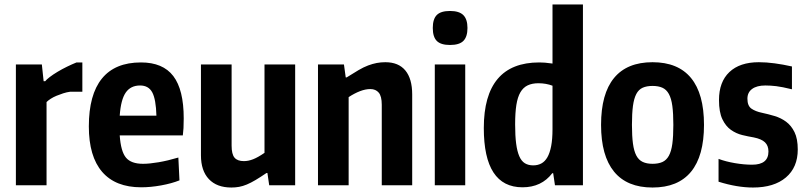

<svg xmlns="http://www.w3.org/2000/svg" viewBox="-20 -828 3610 858"><path d="M51 -540H167L175 -465H182Q187 -472 202 -483.5Q217 -495 237 -507Q257 -519 279.5 -530Q302 -541 322 -549H348V-418H293Q278 -416 262.5 -411Q247 -406 232.5 -400Q218 -394 206.5 -386.5Q195 -379 188 -372V0H51Z M611 9Q496 9 436.5 -60Q377 -129 377 -263Q377 -405 435.5 -477Q494 -549 610 -549Q708 -549 754.5 -488Q801 -427 801 -299Q801 -271 800 -255.5Q799 -240 797 -223H515Q520 -151 543 -123.5Q566 -96 619 -96Q648 -96 689 -103Q730 -110 777 -124L782 -22Q747 -8 700 0.5Q653 9 611 9ZM606 -446Q564 -446 542 -414.5Q520 -383 515 -311H679Q677 -384 660.5 -415Q644 -446 606 -446Z M1014 10Q949 10 913.5 -27.5Q878 -65 878 -134V-540H1015V-177Q1015 -139 1028 -123.5Q1041 -108 1070 -108Q1090 -108 1111.5 -116.5Q1133 -125 1162 -145V-540H1299V0H1183L1175 -55H1171Q1143 -36 1122 -23.5Q1101 -11 1083 -3.5Q1065 4 1048.5 7Q1032 10 1014 10Z M1401 -540H1517L1525 -482H1529Q1559 -501 1582 -514.5Q1605 -528 1625 -535.5Q1645 -543 1663.5 -546.5Q1682 -550 1702 -550Q1761 -550 1791.5 -513Q1822 -476 1822 -406V0H1686V-360Q1686 -398 1672.5 -414Q1659 -430 1635 -430Q1613 -430 1588.5 -420.5Q1564 -411 1538 -394V0H1401Z M1991 -627Q1950 -627 1932 -645Q1914 -663 1914 -703Q1914 -743 1932 -761Q1950 -779 1991 -779Q2032 -779 2050.5 -760.5Q2069 -742 2069 -703Q2069 -664 2051 -645.5Q2033 -627 1991 -627ZM1923 -540H2059V0H1923Z M2315 9Q2142 9 2142 -256Q2142 -402 2204 -475.5Q2266 -549 2390 -549Q2402 -549 2415 -548Q2428 -547 2449 -544V-808H2585V0H2460L2452 -54H2448Q2400 9 2315 9ZM2363 -89Q2383 -89 2399 -97.5Q2415 -106 2426 -125Q2437 -144 2443 -175Q2449 -206 2449 -251V-445Q2420 -456 2386 -456Q2358 -456 2338 -446.5Q2318 -437 2305.5 -415.5Q2293 -394 2287.5 -359Q2282 -324 2282 -272Q2282 -221 2286.5 -186.5Q2291 -152 2300.5 -130Q2310 -108 2325.5 -98.5Q2341 -89 2363 -89Z M2896 10Q2782 10 2724 -61Q2666 -132 2666 -270Q2666 -409 2724 -479.5Q2782 -550 2896 -550Q3010 -550 3068 -479.5Q3126 -409 3126 -270Q3126 -131 3068 -60.5Q3010 10 2896 10ZM2896 -96Q2922 -96 2940 -104Q2958 -112 2969 -132Q2980 -152 2984.5 -185.5Q2989 -219 2989 -270Q2989 -321 2984.5 -354.5Q2980 -388 2969 -408Q2958 -428 2940 -436Q2922 -444 2896 -444Q2870 -444 2852 -436Q2834 -428 2823.5 -408Q2813 -388 2808.5 -354.5Q2804 -321 2804 -270Q2804 -220 2808.5 -186.5Q2813 -153 2823.5 -133Q2834 -113 2852 -104.5Q2870 -96 2896 -96Z M3345 10Q3274 10 3191 -16V-118Q3223 -106 3264 -99Q3305 -92 3341 -92Q3414 -92 3414 -151Q3414 -177 3398.5 -192Q3383 -207 3348 -214Q3324 -218 3297 -224.5Q3270 -231 3246.5 -247.5Q3223 -264 3208 -295.5Q3193 -327 3193 -381Q3193 -462 3239.5 -506Q3286 -550 3371 -550Q3404 -550 3441.5 -545Q3479 -540 3519 -531V-429Q3474 -440 3448.5 -443Q3423 -446 3400 -446Q3362 -446 3341 -430.5Q3320 -415 3320 -387Q3320 -355 3338 -342.5Q3356 -330 3385 -324Q3413 -318 3441.5 -309.5Q3470 -301 3493 -284Q3516 -267 3530.5 -237.5Q3545 -208 3545 -160Q3545 -80 3492 -35Q3439 10 3345 10Z"/></svg>

Font: Encode Sans Compressed
Style: Bold
Weight: 700
Designer: Pablo Impallari, Andres Torresi
Foundry: Pablo Impallari, Andres Torresi
Version: Version 1.000; ttfautohint (v1.00) -l 8 -r 50 -G 200 -x 14 -